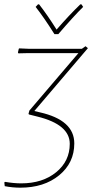

<svg xmlns="http://www.w3.org/2000/svg" viewBox="-47 -678 437 889"><path d="M330 -658 338 -646Q296 -605 223 -520H205Q156 -598 118 -646L129 -658H134Q173 -608 215 -541Q274 -609 325 -658ZM47 191Q11 191 -25 184L-27 167L-24 164Q17 171 51 171Q150 171 213 119.5Q276 68 276 -12Q276 -101 127 -138L87 -148L85 -151L89 -166L316 -432H80L38 -431L36 -435L40 -452L42 -454L88 -452H332L349 -464L360 -455L112 -164L137 -158Q297 -122 297 -14Q297 76 227 133.5Q157 191 47 191Z"/></svg>

Font: Alegreya Sans SC Thin
Style: Italic
Weight: 100
Italic angle: -7°
Designer: Juan Pablo del Peral
Foundry: Huerta Tipografica
Version: Version 2.007